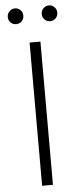

<svg xmlns="http://www.w3.org/2000/svg" viewBox="-59 -904 386 935"><g transform="rotate(-5 134.0 -436.0)"><path d="M108 -700H161V0H108ZM13 -833Q13 -849 24 -860.5Q35 -872 51 -872Q67 -872 78 -861Q89 -850 89 -833Q89 -817 78 -806Q67 -795 51 -795Q35 -795 24 -806Q13 -817 13 -833ZM179 -833Q179 -849 190 -860.5Q201 -872 217 -872Q233 -872 244 -861Q255 -850 255 -833Q255 -817 244 -806Q233 -795 217 -795Q201 -795 190 -806Q179 -817 179 -833Z"/></g></svg>

Font: Overpass ExtraLight
Style: Regular
Weight: 200
Designer: Delve Withrington, Thomas Jockin
Foundry: Delve Fonts
Version: Version 3.000;DELV;Overpass